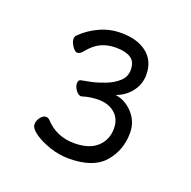

<svg xmlns="http://www.w3.org/2000/svg" viewBox="-80 -787 540 542"><g transform="rotate(20 190.0 -516.0)"><path d="M242 -538Q272 -534 294.5 -509.5Q317 -485 317 -451Q317 -399 284.5 -361.5Q252 -324 178 -324Q150 -324 121.5 -333.5Q93 -343 74 -356.5Q55 -370 55 -382Q55 -393 62.5 -403Q70 -413 79 -413Q85 -413 90 -408Q125 -370 178 -370Q223 -370 246.5 -391.5Q270 -413 270 -447Q270 -476 251 -492.5Q232 -509 200 -509Q193 -509 180.5 -507.5Q168 -506 155 -502Q154 -502 153.5 -501.5Q153 -501 152 -501Q143 -501 135.5 -511.5Q128 -522 128 -532Q128 -543 138 -544Q145 -545 164 -549Q183 -553 205 -561.5Q227 -570 242.5 -584Q258 -598 258 -619Q258 -644 242 -654Q226 -664 198 -664Q173 -664 153.5 -655Q134 -646 117 -625Q108 -613 99 -613Q92 -613 84 -625Q76 -637 76 -646Q76 -655 83 -660Q103 -680 133 -694Q163 -708 197 -708Q247 -708 275.5 -685Q304 -662 304 -621Q304 -593 287 -570.5Q270 -548 242 -538Z"/></g></svg>

Font: Moon Stars Kai T Light
Style: Regular
Weight: 300
Designer: GuiWonder
Version: Version 1.101